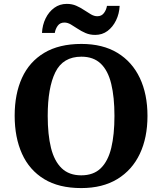

<svg xmlns="http://www.w3.org/2000/svg" viewBox="-20 -949 827 979"><path d="M394.2 10Q280.1 10 204.9 -36Q129.6 -82 92.2 -165Q54.8 -248 54.8 -359Q54.8 -470 92.2 -552Q129.6 -634 205.4 -679.5Q281.2 -725 395.2 -725Q503.7 -725 578.8 -679.5Q653.8 -634 692.9 -551.5Q732 -469 732 -358Q732 -247 692.9 -164.5Q653.8 -82 578.4 -36Q503 10 394.2 10ZM394.2 -55Q456.8 -55 493.9 -91.2Q531 -127.4 547.3 -194.9Q563.6 -262.5 563.6 -358Q563.6 -453.5 547.2 -521.2Q530.9 -588.9 493.9 -624.4Q456.8 -660 395.2 -660Q301.3 -660 262.3 -580.9Q223.3 -501.8 223.3 -358Q223.3 -262.5 240 -194.9Q256.8 -127.4 294.5 -91.2Q332.2 -55 394.2 -55ZM465.4 -771Q438.4 -771 416.4 -780.5Q394.4 -790 375.9 -802.5Q357.4 -815 340.9 -824.5Q324.4 -834 308.4 -834Q286 -834 274.2 -817.5Q262.4 -801 259.4 -781H194.1Q196.1 -821.9 212.6 -855.3Q229 -888.8 256.7 -909Q284.4 -929.2 320.4 -929.2Q347.4 -929.2 368.9 -919.7Q390.4 -910.2 408.9 -897.7Q427.4 -885.2 443.9 -875.7Q460.4 -866.2 476.4 -866.2Q497.9 -866.2 510.2 -882.7Q522.4 -899.2 525.4 -919.2H590.1Q588.1 -878.7 571.7 -845.1Q555.3 -811.4 528.4 -791.2Q501.4 -771 465.4 -771Z"/></svg>

Font: Noto Serif Hebrew
Style: Regular
Weight: 400
Designer: Monotype Design Team
Foundry: Monotype Imaging Inc.
Version: Version 2.003